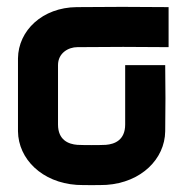

<svg xmlns="http://www.w3.org/2000/svg" viewBox="-20 -531 540 566"><path d="M477 -392V-510C378 -511 301 -511 206 -510C105 -509 34 -441 33 -359V-144C34 -62 104 7 206 14C224 15 276 15 294 14C396 7 466 -62 467 -144C468 -224 468 -259 467 -339H349V-164C349 -118 318 -106 292 -104C274 -103 226 -103 208 -104C182 -106 151 -118 151 -164V-339C151 -375 182 -392 208 -392C307 -393 380 -393 477 -392Z"/></svg>

Font: Fervojo
Style: Bold
Weight: 700
Designer: kohakuno
Version: ver.1.0